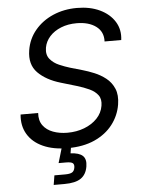

<svg xmlns="http://www.w3.org/2000/svg" viewBox="-61 -785 764 1037"><g transform="rotate(-5 320.5 -266.5)"><path d="M280.8 12.7Q202.6 12.7 147 -12.5Q91.3 -37.6 64 -83.5Q36.6 -129.4 42.5 -190.4H137.7Q134.8 -149.4 154.3 -122.8Q173.8 -96.2 208.7 -83.3Q243.7 -70.3 286.6 -70.3Q335.9 -70.3 377.9 -86.4Q419.9 -102.5 447.8 -131.6Q475.6 -160.6 481.9 -199.7Q487.8 -234.9 471.9 -256.6Q456.1 -278.3 425.8 -292.5Q395.5 -306.6 357.4 -317.9L273.4 -342.8Q195.3 -365.7 151.1 -410.6Q106.9 -455.6 119.1 -531.7Q128.9 -593.3 167.7 -639.6Q206.5 -686 265.6 -711.7Q324.7 -737.3 395.5 -737.3Q466.3 -737.3 519.3 -712.2Q572.3 -687 599.4 -643.3Q626.5 -599.6 619.1 -543.9H528.8Q531.2 -596.7 491.7 -626Q452.1 -655.3 386.7 -655.3Q339.4 -655.3 301.8 -640.1Q264.2 -625 240.2 -598.4Q216.3 -571.8 210.4 -538.1Q204.1 -500 223.4 -476.6Q242.7 -453.1 273.2 -440.2Q303.7 -427.2 329.6 -419.4L398.9 -399.4Q426.3 -391.6 459.2 -378.2Q492.2 -364.7 521 -342.3Q549.8 -319.8 564.9 -284.7Q580.1 -249.5 571.8 -198.2Q562 -138.7 525.1 -90.8Q488.3 -43 426.8 -15.1Q365.2 12.7 280.8 12.7ZM187.5 204.1 195.8 152.8H253.4Q280.3 152.8 292 145.8Q303.7 138.7 306.6 121.1Q309.6 103.5 300.8 96.2Q292 88.9 264.2 88.9H224.1L257.3 -23.4H303.7L299.8 0L293 42Q339.4 43.9 358.9 62.3Q378.4 80.6 372.1 119.6Q365.2 163.1 335.4 183.6Q305.7 204.1 245.6 204.1Z"/></g></svg>

Font: Adwaita Sans
Style: Italic
Weight: 400
Italic angle: -9.39999°
Designer: Rasmus Andersson
Foundry: rsms
Version: Version 4.001;git-9221beed3